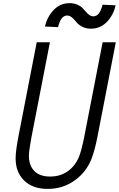

<svg xmlns="http://www.w3.org/2000/svg" viewBox="-20 -1184 752 1214"><path d="M404.3 -1085.9Q364.6 -1085.9 347 -1012.4L264.3 -1016.3Q278.6 -1078.8 319.7 -1121.4Q360.7 -1164.1 419.9 -1164.1Q446 -1164.1 466.8 -1155.6Q487.6 -1147.1 500 -1134.8Q512.4 -1122.4 522.8 -1110Q533.2 -1097.7 544.9 -1089.2Q556.6 -1080.7 570.3 -1080.7Q610.7 -1080.7 628.3 -1154.3L710.9 -1150.4Q697.3 -1088.5 655.9 -1045.6Q614.6 -1002.6 555.3 -1002.6Q523.4 -1002.6 499 -1015.6Q474.6 -1028.6 462.9 -1044.3Q451.2 -1059.9 435.9 -1072.9Q420.6 -1085.9 404.3 -1085.9ZM281.9 10.4Q186.2 10.4 132.5 -42.6Q78.8 -95.7 78.8 -182.3Q78.8 -227.2 95.1 -313.8L212.2 -916.7H295.6L178.4 -313.8Q162.8 -229.2 162.8 -198.6Q162.8 -138 196.9 -102.9Q231.1 -67.7 296.9 -67.7Q362 -67.7 409.5 -101.9Q457 -136.1 480.5 -195.3Q495.4 -233.7 511.7 -313.8L628.9 -916.7H712.2L595.1 -313.8Q578.1 -229.2 557.9 -177.7Q524.1 -93.8 450.2 -41.7Q376.3 10.4 281.9 10.4Z"/></svg>

Font: Monoid
Style: Italic
Weight: 400
Width: 4
Italic angle: -11°
Monospace: yes
Version: Version 0.61